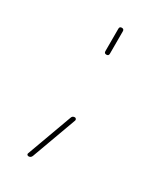

<svg xmlns="http://www.w3.org/2000/svg" viewBox="-159 -566 634 741"><g transform="rotate(30 158.5 -195.0)"><path d="M95 110Q91 110 88.5 107Q86 104 88 100L161 -100Q164 -110 175 -110Q178 -110 180.5 -107Q183 -104 182 -100L109 100Q105 110 95 110ZM149 -390V-490Q149 -500 159 -500Q169 -500 169 -490V-390Q169 -380 159 -380Q149 -380 149 -390Z"/></g></svg>

Font: Rounded Mplus 1c Thin
Style: Regular
Weight: 250
Version: Version 1.059.20150529